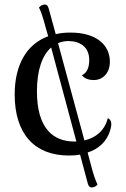

<svg xmlns="http://www.w3.org/2000/svg" viewBox="-20 -762 550 837"><path d="M450 -247C437 -194 398 -161 348 -150L233 -574C247 -580 262 -583 278 -583C327 -583 369 -559 369 -500C369 -468 359 -444 337 -434C348 -419 369 -413 388 -413C430 -413 459 -445 459 -493C459 -566 400 -620 287 -620C264 -620 243 -618 223 -613L192 -726C188 -739 181 -745 168 -741C158 -739 155 -734 150 -729C158 -714 168 -685 178 -646L190 -604C95 -569 44 -478 44 -350C44 -177 132 -84 280 -84C297 -84 313 -85 329 -88L363 39C367 52 374 58 387 54C397 52 401 47 405 42C397 27 387 -2 377 -41L362 -97C411 -113 446 -146 460 -193C471 -227 463 -241 450 -247ZM305 -145C211 -145 141 -203 141 -364C141 -456 164 -521 203 -555L313 -145Z"/></svg>

Font: Arima Koshi Medium
Style: Regular
Weight: 500
Designer: Joana Correia and Natanael Gama
Foundry: NDISCOVER
Version: Version 1.019;PS 001.019;hotconv 1.0.88;makeotf.lib2.5.64775